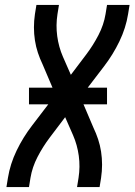

<svg xmlns="http://www.w3.org/2000/svg" viewBox="-20 -755 543 775"><path d="M6 0 12 -37Q21 -93 47 -147Q73 -201 110 -249L175 -334H97V-401H192L152 -495Q141 -518 133 -542Q125 -566 121 -592Q117 -618 117 -644.5Q117 -671 121 -698L127 -735H218L212 -698Q205 -653 211 -609Q217 -565 234 -526L266 -453L328 -535Q356 -572 377.5 -613.5Q399 -655 406 -698L412 -735H503L497 -698Q488 -642 462 -588Q436 -534 399 -486L334 -401H412V-334H317L357 -240Q368 -217 376 -193Q384 -169 388 -143Q392 -117 392 -90.5Q392 -64 388 -37L382 0H291L297 -37Q304 -82 298 -126Q292 -170 275 -209L243 -282L181 -200Q153 -163 131.5 -121.5Q110 -80 103 -37L97 0Z"/></svg>

Font: Iosevka Curly Medium
Style: Italic
Weight: 500
Italic angle: -9°
Monospace: yes
Designer: Belleve Invis
Foundry: Belleve Invis
Version: Version 22.1.2; ttfautohint (v1.8.4)